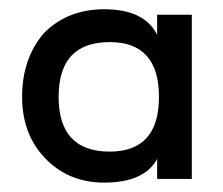

<svg xmlns="http://www.w3.org/2000/svg" viewBox="-20 -387 478 411"><path d="M74.2 -50.8Q27.3 -101.6 27.3 -179.7Q27.3 -261.7 74.2 -316.4Q125 -367.2 203.1 -367.2Q289.1 -367.2 316.4 -312.5V-355.5H390.6V-3.9H316.4V-46.9Q289.1 3.9 203.1 3.9Q125 3.9 74.2 -50.8ZM320.3 -179.7Q320.3 -296.9 214.8 -296.9Q105.5 -296.9 105.5 -179.7Q105.5 -62.5 214.8 -62.5Q320.3 -62.5 320.3 -179.7Z"/></svg>

Font: 和音 by 宁静之雨，公众号njzyshare
Style: Regular
Weight: 400
Designer: Steve Matteson
Foundry: Ascender Corporation
Version: Version 6.00;June 8, 2018;FontCreator 11.0.0.2388 32-bit